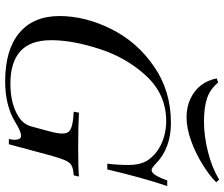

<svg xmlns="http://www.w3.org/2000/svg" viewBox="-82 -765 861 737"><g transform="rotate(90 348.5 -396.5)"><path d="M516.6 -21.5Q516.6 -46.9 501 -46.9Q485.4 -46.9 450.2 -25.4Q385.7 14.2 293.5 14.2Q170.9 14.2 106.4 -40Q42 -93.8 41.5 -193.4Q41.5 -293 91.3 -392.6Q140.6 -492.2 234.4 -556.6Q328.1 -622.1 451.7 -622.1Q549.8 -622.1 609.4 -563Q625 -547.9 632.8 -547.9Q651.9 -547.9 672.4 -607.9H694.3Q662.1 -513.7 630.4 -377.9H608.4Q613.3 -420.9 613.3 -460Q613.3 -499 599.6 -525.9Q578.1 -562.5 537.1 -583Q496.1 -603.5 445.3 -604Q343.3 -604 272.9 -528.8Q202.6 -454.1 168.5 -349.6Q134.3 -245.1 134.3 -164.1Q133.8 -83 176.8 -43.9Q219.7 -5.9 300.3 -5.9Q380.9 -5.9 430.7 -39.1Q457 -56.6 465.3 -85.9L483.4 -152.8Q492.7 -187.5 492.7 -205.1Q492.7 -222.7 484.4 -231Q469.7 -246.1 408.7 -249L412.6 -269Q464.8 -266.1 543 -266.1Q621.1 -266.1 657.7 -269L653.3 -249Q627.9 -247.1 616.2 -241.2Q604.5 -235.4 596.7 -218.8Q588.9 -202.1 577.6 -163.1L533.7 0H513.7Q516.6 -13.7 516.6 -21.5ZM358.4 -697.3Q295.4 -727.1 280.8 -797.9L296.9 -803.2Q322.3 -772.5 357.4 -760.7Q392.6 -749 447.3 -749Q502 -749 562.5 -764.2Q623 -779.3 669.4 -807.1L679.7 -795.9Q652.8 -769 609.9 -742.7Q567.4 -716.3 519.5 -699.2Q471.7 -682.1 430.7 -682.1Q389.6 -682.1 358.4 -697.3Z"/></g></svg>

Font: PlayfairDisplaySC-Italic
Style: Italic
Weight: 400
Italic angle: -14°
Designer: Claus Eggers Sørensen
Foundry: Claus Eggers Sørensen
Version: Version 1.004;PS 001.004;hotconv 1.0.70;makeotf.lib2.5.58329